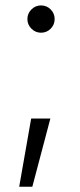

<svg xmlns="http://www.w3.org/2000/svg" viewBox="-20 -538 299 722"><path d="M52.2 164.1 97.2 -92.3H169.4L101.6 164.1ZM134.3 -415Q113.3 -415 98.1 -430.2Q83 -445.3 83 -466.3Q83 -487.3 98.1 -502.4Q113.3 -517.6 134.3 -517.6Q155.8 -517.6 170.7 -502.4Q185.5 -487.3 185.5 -466.3Q185.5 -445.3 170.7 -430.2Q155.8 -415 134.3 -415Z"/></svg>

Font: Inter Tight Light
Style: Regular
Weight: 300
Designer: Rasmus Andersson
Foundry: rsms
Version: Version 3.004